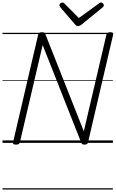

<svg xmlns="http://www.w3.org/2000/svg" viewBox="-20 -1149 931 1544"><path d="M108 14Q80 14 85 -5L287 -871Q289 -881 296 -885.5Q303 -890 317 -890Q329 -890 335 -886.5Q341 -883 345 -874L654 -93L836 -871Q839 -881 846 -885.5Q853 -890 867 -890Q895 -890 890 -871L688 -5Q686 5 679 9.5Q672 14 659 14Q648 14 642.5 10.5Q637 7 633 -2L323 -787L140 -5Q137 5 130 9.5Q123 14 108 14ZM792 -1129Q801 -1129 808 -1121.5Q815 -1114 815 -1107Q815 -1102 813 -1098.5Q811 -1095 807 -1091L637 -952Q629 -946 622.5 -942.5Q616 -939 607 -939Q600 -939 594.5 -942.5Q589 -946 583 -953L463 -1093Q460 -1097 459 -1101Q458 -1105 458 -1108Q458 -1117 466.5 -1123Q475 -1129 482 -1129Q488 -1129 491.5 -1126Q495 -1123 500 -1119L614 -1004L772 -1119Q779 -1124 783 -1126.5Q787 -1129 792 -1129ZM0 365H888V375H0ZM0 -20H888V0H0ZM0 -505H888V-500H0ZM0 -885H888V-875H0Z"/></svg>

Font: Playwrite AT Guides
Style: Italic
Weight: 400
Italic angle: -13.0072°
Designer: Veronika Burian, José Scaglione
Foundry: TypeTogether
Version: Version 1.002